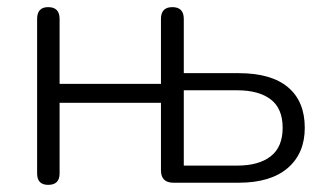

<svg xmlns="http://www.w3.org/2000/svg" viewBox="-20 -512 918 538"><path d="M115 6Q84 6 84 -26V-459Q84 -492 115 -492Q147 -492 147 -459V-277H431V-459Q431 -492 463 -492Q495 -492 495 -459V-307H649Q740 -307 787 -267.5Q834 -228 834 -154Q834 -82 786 -41Q738 0 649 0H466Q431 0 431 -35V-224H147V-26Q147 6 115 6ZM495 -48H645Q705 -48 738.5 -74Q772 -100 772 -154Q772 -208 738.5 -233.5Q705 -259 645 -259H495Z"/></svg>

Font: Chiron GoRound TC L
Style: Regular
Weight: 300
Designer: Ryoko NISHIZUKA 西塚涼子 (kana, bopomofo & ideographs); Paul D. Hunt (Latin, Greek & Cyrillic); Sandoll Communications 산돌커뮤니
Foundry: Adobe
Version: Version 1.000;hotconv 1.1.1;makeotfexe 2.6.0